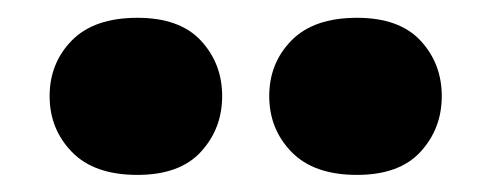

<svg xmlns="http://www.w3.org/2000/svg" viewBox="-20 -760 561 219"><path d="M136.7 -739.7Q185.1 -739.7 209.2 -713.6Q233.4 -687.5 233.4 -650.4Q233.4 -613.3 209.2 -586.9Q185.1 -560.5 136.7 -560.5Q87.4 -560.5 62 -586.7Q36.6 -612.8 36.6 -650.4Q36.6 -688 62 -713.9Q87.4 -739.7 136.7 -739.7ZM387.2 -739.7Q435.5 -739.7 459.7 -713.6Q483.9 -687.5 483.9 -650.4Q483.9 -613.3 459.7 -586.9Q435.5 -560.5 387.2 -560.5Q337.9 -560.5 312.5 -586.7Q287.1 -612.8 287.1 -650.4Q287.1 -688 312.5 -713.9Q337.9 -739.7 387.2 -739.7Z"/></svg>

Font: Coustard Black
Style: Regular
Weight: 900
Foundry: vernon adams
Version: Version 1.001;